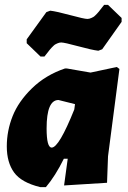

<svg xmlns="http://www.w3.org/2000/svg" viewBox="-20 -760 528 791"><path d="M425 -740 481 -686V-670L401 -557L385 -551Q359 -554 302 -569.5Q245 -585 232 -585Q228 -585 224 -584Q220 -583 215.5 -581Q211 -579 207.5 -577Q204 -575 199.5 -570.5Q195 -566 192.5 -563.5Q190 -561 185 -555Q180 -549 178 -546Q176 -543 170.5 -536.5Q165 -530 163 -527H147L90 -582V-598L171 -710L187 -716Q213 -713 270 -697.5Q327 -682 340 -682Q344 -682 348 -683Q352 -684 356.5 -686Q361 -688 364.5 -690Q368 -692 372.5 -696.5Q377 -701 379.5 -703.5Q382 -706 387 -712Q392 -718 394 -721Q396 -724 401.5 -730.5Q407 -737 409 -740ZM248 -478H255L353 -461L461 -484L472 -476L425 -116L421 -7L244 4L259 -106H243Q208 -35 169 11H146Q68 -8 38 -49.5Q8 -91 8 -157Q8 -221 32 -281.5Q56 -342 112 -396.5Q168 -451 248 -478ZM172 -231Q172 -152 193 -152Q223 -152 286 -309L289 -331L221 -348Q172 -348 172 -231Z"/></svg>

Font: Alegreya Sans SC Black
Style: Italic
Weight: 900
Italic angle: -7°
Designer: Juan Pablo del Peral
Foundry: Huerta Tipografica
Version: Version 2.007